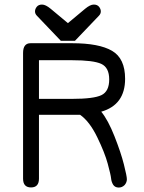

<svg xmlns="http://www.w3.org/2000/svg" viewBox="-20 -822 635 849"><path d="M311.5 -641.6H249L143.6 -752Q134.8 -760.7 134.8 -771.5Q134.8 -782.2 142.6 -792Q150.4 -801.8 166 -801.8Q181.6 -801.8 204.1 -783.2L280.3 -719.7L356.4 -783.2Q378.9 -801.8 394.5 -801.8Q410.2 -801.8 418 -792Q425.8 -782.2 425.8 -771.5Q425.8 -760.7 417 -752ZM427.7 -328.1Q458 -291 486.3 -219.2Q514.6 -147.5 527.8 -95.2Q541 -43 541 -29.3Q541 -15.6 531.2 -3.9Q519.5 7.8 503.9 7.3Q488.3 6.8 480.5 -4.9Q472.7 -17.6 471.2 -33.2Q469.7 -48.8 456.5 -97.7Q443.4 -146.5 409.7 -215.8Q376 -285.2 334 -314.5H152.3V-32.2Q152.3 6.8 117.2 6.8Q82 6.8 82 -32.2V-587.9Q82 -630.9 115.2 -630.9H298.8Q418 -630.9 475.6 -597.2Q533.2 -563.5 533.2 -473.6Q533.2 -358.4 427.7 -328.1ZM152.3 -555.7V-384.8H298.8Q394.5 -384.8 428.7 -401.4Q462.9 -418 462.9 -470.7Q462.9 -523.4 427.7 -539.6Q392.6 -555.7 298.8 -555.7Z"/></svg>

Font: Jura
Style: DemiBold
Weight: 600
Version: Version 2.5